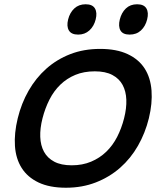

<svg xmlns="http://www.w3.org/2000/svg" viewBox="-20 -869 763 899"><path d="M669 -778Q661 -746 640 -726.5Q619 -707 587 -707Q555 -707 544 -726.5Q533 -746 541 -778Q549 -810 569.5 -829.5Q590 -849 622 -849Q654 -849 665.5 -829.5Q677 -810 669 -778ZM428 -778Q420 -746 398.5 -726.5Q377 -707 346 -707Q314 -707 302.5 -726.5Q291 -746 299 -778Q307 -810 328 -829.5Q349 -849 381 -849Q413 -849 424.5 -829.5Q436 -810 428 -778ZM677 -315Q660 -246 626 -186.5Q592 -127 542.5 -83.5Q493 -40 429 -15Q365 10 289 10Q212 10 160.5 -14.5Q109 -39 81.5 -82.5Q54 -126 50 -185.5Q46 -245 63 -315Q80 -385 114 -444.5Q148 -504 197 -547.5Q246 -591 309 -615.5Q372 -640 449 -640Q526 -640 578 -615.5Q630 -591 657.5 -548Q685 -505 689.5 -445Q694 -385 677 -315ZM561 -315Q573 -362 571.5 -402Q570 -442 554 -471.5Q538 -501 506 -518Q474 -535 424 -535Q373 -535 333 -518.5Q293 -502 262.5 -472.5Q232 -443 211.5 -402.5Q191 -362 179 -315Q167 -268 168.5 -228Q170 -188 186 -158.5Q202 -129 234 -112Q266 -95 316 -95Q366 -95 406.5 -112Q447 -129 477.5 -158.5Q508 -188 528.5 -228Q549 -268 561 -315Z"/></svg>

Font: TypoPRO Sinkin Sans
Style: 500 Medium Italic
Weight: 500
Italic angle: -112°
Designer: Keith Bates
Foundry: K-Type
Version: Sinkin Sans (version 1.0)  by Keith Bates   •   © 2014   www